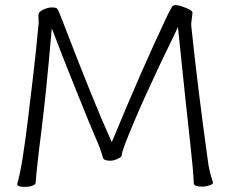

<svg xmlns="http://www.w3.org/2000/svg" viewBox="-20 -727 895 749"><path d="M731 -677 726 -636V-635V-628V-627Q752 -379 791 -99Q796 -59 810 -18L811 -14Q810 -8 798 -4Q783 1 769 1Q738 1 736 -11Q734 -62 723 -160Q712 -258 704.5 -330Q697 -402 689.5 -473Q682 -544 676 -604L674 -622L667 -606Q528 -322 467 -163Q455 -131 455 -121Q454 -114 440 -108Q424 -100 411 -100Q385 -100 382 -111Q369 -155 354 -187Q340 -218 278 -372Q216 -526 190 -596L182 -617L180 -594Q161 -374 142 -220Q132 -143 127.5 -100.5Q123 -58 122 -49Q121 -32 119 -13Q118 -7 107 -3Q100 0 92.5 1Q85 2 77 2Q47 2 47 -8V-9Q67 -74 91 -278Q116 -483 120.5 -532Q125 -581 128 -609Q131 -638 131 -639L130 -663V-668Q130 -681 148 -689Q167 -698 182 -698Q197 -698 202 -694Q207 -690 223 -648Q346 -327 411 -184L416 -173L421 -184Q530 -449 635 -671Q642 -685 649 -697Q653 -707 664 -707Q677 -707 692 -701Q730 -689 731 -677ZM810 -18Q810 -17 810 -17Z"/></svg>

Font: ToneOZ-Pinyin-WenKai-Light
Style: Light
Weight: 300
Designer: Fontworks Inc.
Foundry: ToneOZ
Version: Version 0.240331